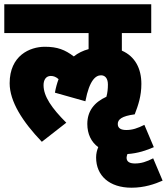

<svg xmlns="http://www.w3.org/2000/svg" viewBox="-20 -642 778 895"><path d="M189 -424C119 -424 25 -383 25 -254C25 -169 85 -75 175 19L289 -70C221 -138 183 -193 183 -245C183 -268 193 -288 217 -288C230 -288 242 -283 253 -273C246 -254 240 -233 236 -210L378 -170C397 -270 427 -291 451 -291C468 -291 483 -279 483 -248C483 -228 481 -209 476 -191C419 -165 387 -124 387 -64C387 -18 405 20 438 44C432 58 428 74 428 92C428 177 490 233 593 233C653 233 702 216 738 200L694 96C663 112 638 120 609 120C586 120 570 113 570 93C570 88 572 82 574 76C623 73 665 58 697 44L653 -60C621 -44 597 -36 569 -36C544 -36 529 -44 529 -64C529 -85 547 -101 608 -109C625 -153 639 -195 639 -251C639 -322 610 -379 548 -406V-488H685V-622H0V-488H393V-413C367 -406 344 -395 324 -379C283 -410 248 -424 189 -424Z"/></svg>

Font: Noto Sans Condensed Black
Style: Regular
Weight: 900
Width: 3
Designer: Monotype Design Team
Foundry: Monotype Imaging Inc.
Version: Version 2.013